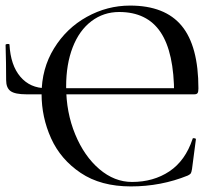

<svg xmlns="http://www.w3.org/2000/svg" viewBox="-20 -656 780 688"><path d="M129 -319Q129 -410 173.5 -482.5Q218 -555 291 -595.5Q364 -636 446 -636Q571 -636 631 -563.5Q691 -491 691 -339Q691 -327 688 -322.5Q685 -318 676 -318H604Q604 -468 555.5 -540.5Q507 -613 407 -613Q351 -613 307.5 -580Q264 -547 240.5 -486.5Q217 -426 217 -346Q217 -253 249.5 -174.5Q282 -96 336 -50Q390 -4 453 -4Q530 -4 587 -42Q644 -80 670 -158Q670 -161 674 -161Q677 -161 679.5 -160Q682 -159 682 -157L668 -50Q666 -38 663.5 -34.5Q661 -31 653 -27Q557 12 449 12Q341 12 269 -36.5Q197 -85 163 -160.5Q129 -236 129 -319ZM0 -495Q0 -498 7 -498.5Q14 -499 14 -496Q18 -422 53 -381Q88 -340 145 -340H667V-318H75Q34 -318 18 -329.5Q2 -341 2 -369Q2 -430 0 -495Z"/></svg>

Font: Cormorant Infant Medium
Style: Regular
Weight: 500
Designer: Christian Thalmann (Catharsis Fonts)
Foundry: Catharsis Fonts
Version: Version 4.000